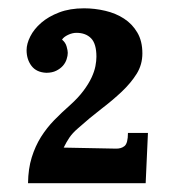

<svg xmlns="http://www.w3.org/2000/svg" viewBox="-20 -736 415 455"><path d="M127 -642.1Q135.3 -635.3 137.9 -625.7Q140.6 -616.2 140.6 -610.8Q140.6 -604 137.9 -595.7Q135.3 -587.4 129.2 -580.3Q123 -573.2 113.3 -568.4Q103.5 -563.5 89.8 -563.5Q66.4 -564.5 54.7 -579.8Q43 -595.2 43 -617.2Q43 -632.3 51.8 -649.7Q60.5 -667 77.6 -681.9Q94.7 -696.8 120.1 -706.5Q145.5 -716.3 179.2 -716.3Q204.6 -716.3 229.5 -710.4Q254.4 -704.6 273.9 -691.9Q293.5 -679.2 305.4 -658.9Q317.4 -638.7 317.4 -609.4Q317.4 -583 304 -561.3Q290.5 -539.6 268.8 -519Q247.1 -498.5 220 -477.8Q192.9 -457 165 -432.1Q157.7 -425.8 152.8 -420.4Q147.9 -415 144.3 -409.7Q140.6 -404.3 137.5 -398.7Q134.3 -393.1 130.9 -386.2L253.9 -383.8Q267.1 -383.3 275.1 -389.9Q283.2 -396.5 283.2 -420.9H330.6L325.2 -301.8H46.4Q46.9 -336.4 55.2 -363Q63.5 -389.6 77.1 -411.4Q90.8 -433.1 108.6 -451.4Q126.5 -469.7 146.5 -487.3Q165.5 -504.4 177.7 -520.8Q189.9 -537.1 196.8 -551.8Q203.6 -566.4 206.1 -579.1Q208.5 -591.8 208.5 -601.6Q208.5 -632.3 195.8 -645.3Q183.1 -658.2 161.1 -658.2Q151.4 -658.2 141.1 -653.3Q130.9 -648.4 127 -642.1Z"/></svg>

Font: Parastoo FD
Style: Bold-FD
Weight: 700
Foundry: Saber Rastikerdar (saber.rastikerdar@gmail.com)
Version: Version 2.0.1